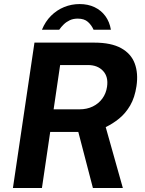

<svg xmlns="http://www.w3.org/2000/svg" viewBox="-20 -935 722 955"><path d="M44.3 0 151.4 -723H448.7Q533.1 -723 582.7 -695.4Q632.2 -667.9 650.2 -619.2Q668.3 -570.5 658.9 -506.9Q650.4 -449.8 627.6 -410.6Q604.7 -371.5 573 -345.6Q541.3 -319.7 505.8 -302.8L591 0H442.1L369.5 -278.7H229.7L188.6 0ZM246.7 -391.2H375.5Q412.3 -391.2 441.5 -405.4Q470.7 -419.6 489.1 -444.9Q507.6 -470.1 512.4 -503.3Q519.8 -553.3 492.5 -582.4Q465.2 -611.5 417.2 -611.5H279.1ZM188.7 -787.2Q205.4 -828.2 234 -856.6Q262.5 -885 299 -899.9Q335.5 -914.8 376.1 -914.8Q417.8 -914.8 450.5 -899.2Q483.2 -883.6 504.2 -854.9Q525.1 -826.2 531.6 -787.2H445.3Q435.8 -809.3 417.5 -825.9Q399.2 -842.4 366.7 -842.4Q344.4 -842.4 327.2 -834.4Q310.1 -826.3 297.1 -813.7Q284.1 -801.1 274.6 -787.2Z"/></svg>

Font: Public Sans Thin
Style: Italic
Weight: 100
Italic angle: -8°
Designer: The Public Sans project authors (U.S. Web Design System). Libre Franklin designed by Pablo Impallari and Rodrigo Fuenzal
Version: Version 2.000